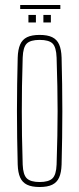

<svg xmlns="http://www.w3.org/2000/svg" viewBox="-20 -745 318 770"><path d="M139 5Q107.5 5 88.5 -4.2Q69.5 -13.5 60.8 -33.2Q52 -53 51 -85Q49.5 -138.5 48.8 -192.2Q48 -246 48 -299.5Q48 -353 48.8 -406.8Q49.5 -460.5 51 -514Q52 -546.5 60.8 -566.5Q69.5 -586.5 88.5 -595.8Q107.5 -605 139 -605Q170.5 -605 189.5 -595.8Q208.5 -586.5 217.2 -566.5Q226 -546.5 227 -514Q228.5 -460.5 229.2 -406.8Q230 -353 230 -299.5Q230 -246 229.2 -192.2Q228.5 -138.5 227 -85Q226 -53 217.2 -33.2Q208.5 -13.5 189.5 -4.2Q170.5 5 139 5ZM139 -15Q175 -15 190.2 -29.5Q205.5 -44 207 -85Q209 -148.5 210 -200Q211 -251.5 211 -299.5Q211 -347.5 210 -399Q209 -450.5 207 -514Q205.5 -556 190.8 -570.5Q176 -585 139 -585Q102.5 -585 87.5 -570.5Q72.5 -556 71 -514Q69 -450.5 68.2 -399Q67.5 -347.5 67.5 -299.5Q67.5 -251.5 68.2 -200Q69 -148.5 71 -85Q72.5 -44 87.8 -29.5Q103 -15 139 -15ZM154 -655V-685H184V-655ZM94 -655V-685H124V-655ZM61 -725H222V-709H61Z"/></svg>

Font: Big Shoulders Thin
Style: Regular
Weight: 100
Designer: Patric King
Foundry: XO Type Co
Version: Version 2.002